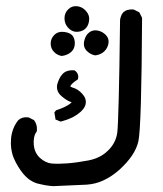

<svg xmlns="http://www.w3.org/2000/svg" viewBox="-20 -430 540 638"><path d="M156.7 188.5Q149.9 188 143.1 187.3Q136.2 186.5 129.6 185.3Q123 184.1 116.7 182.6Q110.4 181.2 104 179.7Q100.1 178.2 96.4 177Q92.8 175.8 89.4 173.8Q85.9 171.9 82.5 169.9Q79.1 168 75.9 165.5Q72.8 163.1 69.6 160.2Q66.4 157.2 63.5 154.3Q60.5 151.4 57.6 147.9Q38.1 124 25.9 95.7Q13.7 66.4 16.6 31.7Q19.5 -3.4 40 -29.8L40.5 -30.3L41 -30.8Q53.7 -42.5 73.7 -40H74.7L75.7 -39.6L91.3 -31.7L92.8 -31.2L93.8 -29.8Q104.5 -15.1 102.5 4.4V5.9L101.6 7.3Q89.8 23.9 92.3 51.3Q94.7 78.1 112.8 94.7Q131.3 111.3 151.4 113.3Q172.9 115.2 204.1 112.8Q235.4 110.4 274.4 103Q286.6 100.6 297.9 96.4Q309.1 92.3 319.3 85.9Q329.6 79.6 338.4 70.8Q364.7 45.9 369.6 11.2Q372.1 -6.3 374.5 -100.6Q377 -194.8 378.9 -361.3V-361.8Q378.9 -364.3 379.4 -366.7Q379.9 -369.1 380.6 -371.6Q381.3 -374 382.1 -376.2Q382.8 -378.4 383.8 -380.4Q384.8 -382.3 386.2 -384.5Q387.7 -386.7 389.2 -388.2V-388.7L389.6 -389.2Q396.5 -395 405 -397.2Q413.6 -399.4 423.3 -398.4H424.3L425.3 -397.9L440.9 -390.1L442.9 -389.2L443.8 -387.2L451.7 -371.6L452.1 -370.6V-369.1Q450.2 -8.3 439.9 39.1Q434.6 63 418.7 86.7Q402.8 110.4 377 133.8Q363.8 145.5 350.6 154.3Q337.4 163.1 323.7 169.4Q310.1 175.8 296.1 179.2Q282.2 182.6 268.1 183.6Q213.4 186.5 157.2 188.5ZM179.2 -26.9 167.5 -31.7 164.6 -32.7 164.1 -36.1 161.1 -53.7 160.6 -56.2 162.1 -58.1 165 -62 166.5 -63.5 168 -64Q197.3 -73.7 212.4 -85Q216.3 -87.9 217.8 -89.8Q217.8 -90.3 217.3 -90.3Q216.8 -90.3 216.3 -90.8Q202.1 -95.2 184.6 -110.4Q175.3 -118.2 171.6 -127.9Q168 -137.7 169.9 -148.4Q172.4 -157.7 176.3 -166.5Q180.2 -175.3 186.5 -182.6Q199.7 -198.2 226.1 -196.3H227.5L229 -195.3Q242.7 -185.1 239.3 -168.5L238.8 -166.5L236.8 -165Q232.4 -162.1 228.8 -159.4Q225.1 -156.7 222.4 -154.3Q219.7 -151.9 217.8 -149.7Q215.8 -147.5 214.4 -145L213.4 -143.1Q213.9 -143.1 214.1 -142.6Q214.4 -142.1 216.3 -141.1Q218.3 -140.1 220.7 -139.2Q238.8 -134.3 252.9 -118.7Q268.1 -102.5 264.6 -84.5Q261.2 -66.9 237.8 -50.3Q235.4 -48.8 232.7 -47.1Q230 -45.4 227.3 -43.7Q224.6 -42 221.7 -40.5Q218.8 -39.1 215.8 -37.8Q212.9 -36.6 209.7 -35.2Q206.5 -33.7 203.4 -32.7Q200.2 -31.7 196.8 -30.5Q193.4 -29.3 189.9 -28.3Q186.5 -27.3 183.1 -26.4L181.2 -25.9ZM184.6 -244.1Q169.9 -246.6 159.2 -257.8Q148.4 -269 148.4 -285.6Q148.4 -302.2 161.1 -314.5Q173.8 -326.7 194.6 -323.7Q215.3 -320.8 222.7 -309.1Q229.5 -298.3 228.5 -282.7Q227.5 -266.6 215.3 -256.3Q203.6 -246.6 186 -244.1H185.5ZM295.9 -246.1Q281.2 -248.5 269 -260.3Q255.4 -273.4 259.8 -293.9Q264.2 -313 275.9 -321.8Q287.6 -331.5 304.2 -328.6Q312 -327.1 318.8 -323.5Q325.7 -319.8 331.5 -314Q343.3 -301.8 340.3 -285.2Q337.4 -269.5 326.2 -259Q314.9 -248.5 297.4 -246.1H296.9ZM232.9 -324.2Q217.8 -325.2 206.1 -338.1Q194.3 -351.1 194.3 -369.1Q194.3 -387.2 207 -399.4Q219.7 -411.6 237.3 -409.2Q245.6 -408.2 252.9 -404.1Q260.3 -399.9 266.1 -393.1Q278.8 -378.9 275.9 -359.9Q272.9 -341.8 261.7 -333Q256.3 -328.6 249.3 -326.4Q242.2 -324.2 233.4 -324.2Z"/></svg>

Font: NaikaiFont
Style: SemiBold
Weight: 600
Version: Version 1.89